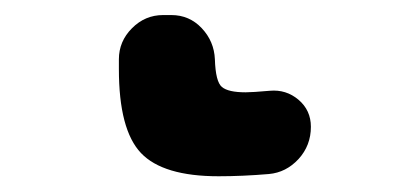

<svg xmlns="http://www.w3.org/2000/svg" viewBox="-20 40 540 250"><path d="M331.1 158.2Q352.5 156.2 368.7 169.9Q384.8 183.6 384.8 205.1Q384.8 229.5 368.7 247.1Q352.5 264.6 330.1 266.6Q295.9 269.5 264.6 269.5Q192.4 269.5 163.6 239.3Q134.8 209 134.8 129.9V117.2Q134.8 93.8 151.9 76.7Q168.9 59.6 192.4 59.6H203.1Q226.6 59.6 242.7 76.7Q258.8 93.8 259.8 117.2Q260.7 146.5 269 153.3Q277.3 160.2 299.8 160.2Q308.6 160.2 331.1 158.2Z"/></svg>

Font: Rounded Mgen+ 1m bold
Style: Bold
Weight: 700
Designer: [Source Han Sans]
Ryoko NISHIZUKA  (kana & ideographs); Paul D. Hunt (Latin, Greek & Cyrillic); Wenlong ZHANG  (bopomofo
Version: Version 1.059.20150602